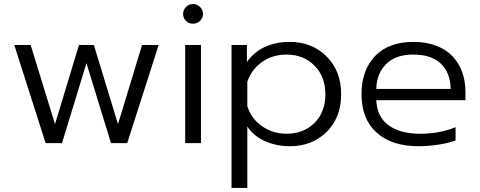

<svg xmlns="http://www.w3.org/2000/svg" viewBox="-20 -700 2346 939"><path d="M203.1 0 49.8 -480H129.9L249 -92.8L366.2 -480H439L557.1 -92.8L674.8 -480H755.9L602.1 0H522.9L402.8 -391.1L283.2 0Z M958.3 -597.9Q943.8 -584 923.8 -584Q903.8 -584 889.6 -597.9Q875.5 -611.8 875.5 -631.8Q875.5 -651.9 889.6 -666Q903.8 -680.2 923.8 -680.2Q943.8 -680.2 958.3 -666Q972.7 -651.9 972.7 -631.8Q972.7 -611.8 958.3 -597.9ZM885.7 0V-480H962.9V0Z M1112.3 219.2V-480H1187.5V-397Q1258.8 -495.1 1397.5 -495.1Q1505.9 -495.1 1577.1 -424.1Q1648.4 -353 1648.4 -238.8Q1648.4 -125 1577.4 -54.9Q1506.3 15.1 1397.5 15.1Q1332.5 15.1 1276.6 -9.5Q1220.7 -34.2 1189.5 -81.1V219.2ZM1381.3 -45.9Q1464.4 -45.9 1517.8 -98.6Q1571.3 -151.4 1571.3 -238.8Q1571.3 -325.7 1517.6 -379.4Q1463.9 -433.1 1381.3 -433.1Q1313.5 -433.1 1262 -397.2Q1210.4 -361.3 1189.5 -299.8V-181.2Q1208 -120.6 1261 -83.3Q1314 -45.9 1381.3 -45.9Z M2026.4 15.1Q1895.5 15.1 1821.8 -51.5Q1748 -118.2 1748 -238.8Q1748 -356.4 1814.2 -425.8Q1880.4 -495.1 2002.4 -495.1Q2064 -495.1 2112.8 -476.6Q2161.6 -458 2192.6 -425.3Q2223.6 -392.6 2240 -348.4Q2256.3 -304.2 2256.3 -252V-210H1820.3Q1823.7 -128.4 1880.6 -87.2Q1937.5 -45.9 2034.2 -45.9Q2130.9 -45.9 2208 -78.1V-13.2Q2177.7 -1 2126.5 7.1Q2075.2 15.1 2026.4 15.1ZM1820.3 -265.1H2184.1Q2182.6 -343.3 2136.5 -388.2Q2090.3 -433.1 2001.5 -433.1Q1914.6 -433.1 1868.2 -386.5Q1821.8 -339.8 1820.3 -265.1Z"/></svg>

Font: Prompt Light
Style: Regular
Weight: 300
Designer: Katatrad Team
Foundry: CadsonDemak
Version: Version 1.000;PS 001.000;hotconv 1.0.88;makeotf.lib2.5.64775